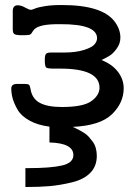

<svg xmlns="http://www.w3.org/2000/svg" viewBox="-20 -501 551 764"><path d="M24.9 -148.9Q24.9 -167 47.9 -167Q47.9 -167 79.1 -167Q90.3 -167 94.7 -164.1Q99.1 -161.1 101.1 -148.9Q106.9 -108.9 137.9 -92Q168.9 -75.2 226.1 -75.2Q311 -75.2 343.5 -98.6Q376 -122.1 376 -151.9Q376 -228 219.2 -228H192.9Q168 -228 163.1 -232.9Q158.2 -238.8 158.2 -262.2Q158.2 -282.2 163.6 -287.1Q168.9 -292 183.1 -292H234.9Q281.7 -292 313.5 -302Q345.2 -312 355.7 -324Q366.2 -335.9 366.2 -349.1Q366.2 -405.3 220.2 -404.8H210.9Q135.7 -404.8 116.2 -383.8Q111.3 -378.9 107.2 -371.3Q103 -363.8 96.4 -362.3Q89.8 -360.8 68.8 -360.8Q44.9 -360.8 37.8 -365Q30.8 -369.1 30.8 -383.8V-457Q30.8 -480 50.8 -480Q64 -480 80.1 -470.9Q96.2 -461.9 103 -461.9Q106.9 -461.9 119.4 -467Q131.8 -472.2 158.9 -476.6Q186 -481 226.1 -481Q388.2 -481 437 -414.1Q459 -384.3 459 -351.1Q459 -328.1 445.1 -308.6Q431.2 -289.1 418 -280.5Q404.8 -272 383.8 -262.2Q426.8 -245.1 449.5 -215.1Q472.2 -185.1 472.2 -149.9Q472.2 -91.8 425.5 -46.4Q378.9 -1 269 3.9Q270 3.9 279.5 8.5Q289.1 13.2 295.4 16.6Q301.8 20 313.5 27.1Q325.2 34.2 332.5 42.5Q339.8 50.8 348.4 62Q356.9 73.2 361.1 88.1Q365.2 103 365.2 119.1Q365.2 160.2 339.6 186.5Q314 212.9 267.1 224.4Q220.2 235.8 179.2 239.5Q138.2 243.2 81.1 243.2V168H92.8Q181.6 168 226.8 157.5Q272 147 272 116.2Q272 68.4 176.8 65.9V2.9Q129.9 -2.9 96.9 -21.5Q64 -40 50 -64.5Q36.1 -88.9 30.5 -108.9Q24.9 -128.9 24.9 -148.9Z"/></svg>

Font: CMU Concrete
Style: Bold
Weight: 700
Version: Version 0.7.0